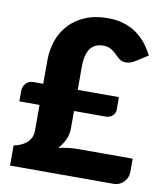

<svg xmlns="http://www.w3.org/2000/svg" viewBox="-83 -804 745 872"><g transform="rotate(10 290.0 -368.0)"><path d="M13.5 -342.5Q13.5 -362.5 26.2 -377.2Q39 -392 64.5 -392H106.5V-500Q106.5 -547.5 121 -590.2Q135.5 -633 165.2 -665.5Q195 -698 239.8 -717.2Q284.5 -736.5 345.5 -736.5Q386 -736.5 418.8 -726.2Q451.5 -716 477.2 -697.8Q503 -679.5 522.5 -654.8Q542 -630 556.5 -601.5L494.5 -562.5Q473.5 -551.5 453.8 -552.8Q434 -554 417.5 -571.5Q398.5 -591 383 -600.5Q367.5 -610 345.5 -610Q305 -610 285.2 -581.8Q265.5 -553.5 265.5 -500.5V-392H455.5V-333Q455.5 -325.5 452.2 -318.8Q449 -312 443.2 -306.5Q437.5 -301 429.8 -297.8Q422 -294.5 412.5 -294.5H265.5V-216.5Q265.5 -186.5 254.2 -162.2Q243 -138 224 -117Q246.5 -122 269 -124.8Q291.5 -127.5 314.5 -127.5H565.5V-64Q565.5 -53 560.8 -41.5Q556 -30 547.5 -20.8Q539 -11.5 526.8 -5.8Q514.5 0 499.5 0H22.5V-93Q39 -96 54.2 -102.5Q69.5 -109 81 -119Q92.5 -129 99.5 -143Q106.5 -157 106.5 -175.5V-294.5H13.5Z"/></g></svg>

Font: Lato Black
Style: Regular
Weight: 900
Designer: Lukasz Dziedzic
Foundry: tyPoland Lukasz Dziedzic
Version: Version 2.007; 2014-02-27